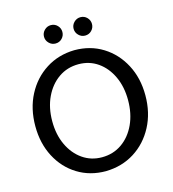

<svg xmlns="http://www.w3.org/2000/svg" viewBox="-126 -972 981 1090"><g transform="rotate(-15 364.5 -427.0)"><path d="M362 14Q269 14 196 -31Q123 -76 81.5 -155.5Q40 -235 40 -336Q40 -439 82 -519.5Q124 -600 197.5 -647Q271 -694 365 -696Q459 -696 532 -650.5Q605 -605 647 -525.5Q689 -446 689 -345Q689 -242 646.5 -161.5Q604 -81 530.5 -34.5Q457 12 362 14ZM361 -68Q427 -68 478 -103.5Q529 -139 558 -201.5Q587 -264 587 -344Q587 -422 558.5 -483Q530 -544 480.5 -578.5Q431 -613 367 -613Q301 -613 250 -577.5Q199 -542 169.5 -480Q140 -418 140 -338Q140 -260 168.5 -199Q197 -138 247 -103Q297 -68 361 -68ZM273 -760Q296 -760 311.5 -776Q327 -792 327 -814Q327 -836 311.5 -852Q296 -868 273 -868Q251 -868 235 -852Q219 -836 219 -814Q219 -792 235 -776Q251 -760 273 -760ZM447 -760Q470 -760 485.5 -776Q501 -792 501 -814Q501 -836 485.5 -852Q470 -868 447 -868Q425 -868 409 -852Q393 -836 393 -814Q393 -792 409 -776Q425 -760 447 -760Z"/></g></svg>

Font: Catamaran Medium
Style: Regular
Weight: 500
Designer: Pria Ravichandran
Version: Version 2.000